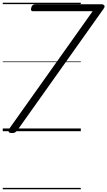

<svg xmlns="http://www.w3.org/2000/svg" viewBox="-20 -950 777 1390"><path d="M67 13Q45 13 42.5 3Q40 -7 52 -25L651 -869H216Q210 -869 206.5 -874Q203 -879 205 -888Q207 -903 215 -911Q223 -919 231 -919H719Q728 -919 734.5 -911Q741 -903 731 -888L110 -13Q100 1 90.5 7.5Q81 14 67 13ZM0 410H565V420H0ZM0 -20H565V0H0ZM0 -505H565V-500H0ZM0 -930H565V-920H0Z"/></svg>

Font: Playwrite DE LA Guides
Style: Regular
Weight: 400
Designer: Veronika Burian, José Scaglione
Foundry: TypeTogether
Version: Version 1.003